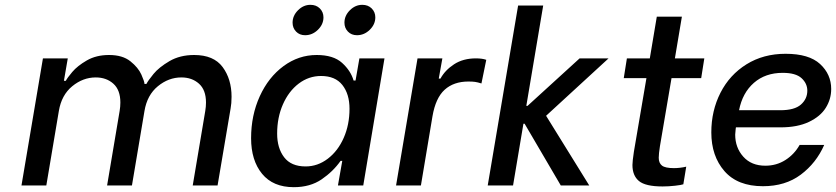

<svg xmlns="http://www.w3.org/2000/svg" viewBox="-20 -769 3466 796"><path d="M158 -527H261L245 -434H253Q258 -445 279.5 -470.5Q301 -496 340 -518.5Q379 -541 432 -541Q488 -541 520.5 -515Q553 -489 566 -460Q579 -431 579 -421H587Q594 -435 616.5 -462.5Q639 -490 682.5 -515.5Q726 -541 785 -541Q866 -541 903 -491Q940 -441 940 -368Q940 -340 936 -319L882 0H779L831 -309Q834 -327 834 -344Q834 -396 805 -422Q776 -448 732 -448Q679 -448 634.5 -411.5Q590 -375 579 -309L527 0H424L476 -309Q479 -327 479 -344Q479 -396 450 -422Q421 -448 377 -448Q324 -448 279.5 -411.5Q235 -375 224 -309L172 0H69Z M1021 -196Q1021 -291 1057 -370Q1093 -449 1155.5 -495Q1218 -541 1293 -541Q1362 -541 1398 -508.5Q1434 -476 1446 -435H1454L1470 -527H1574L1486 0H1381L1399 -102H1392Q1361 -58 1313.5 -25.5Q1266 7 1198 7Q1112 7 1066.5 -48.5Q1021 -104 1021 -196ZM1429 -318Q1429 -379 1399.5 -416.5Q1370 -454 1311 -454Q1260 -454 1218.5 -422.5Q1177 -391 1153 -336.5Q1129 -282 1129 -215Q1129 -155 1158 -117Q1187 -79 1247 -79Q1297 -79 1339 -111Q1381 -143 1405 -197.5Q1429 -252 1429 -318ZM1408 -675Q1408 -704 1430.5 -726.5Q1453 -749 1482 -749Q1506 -749 1521 -734Q1536 -719 1536 -697Q1536 -668 1513 -645.5Q1490 -623 1460 -623Q1437 -623 1422.5 -638Q1408 -653 1408 -675ZM1193 -675Q1193 -704 1215.5 -726.5Q1238 -749 1267 -749Q1291 -749 1306 -734Q1321 -719 1321 -697Q1321 -668 1298 -645.5Q1275 -623 1245 -623Q1222 -623 1207.5 -638Q1193 -653 1193 -675Z M1711 -527H1814L1799 -443H1806Q1825 -478 1862.5 -502.5Q1900 -527 1953 -527Q1979 -527 1996 -521L1976 -423Q1960 -428 1949.5 -429.5Q1939 -431 1922 -431Q1861 -431 1823.5 -397Q1786 -363 1773 -287L1725 0H1622Z M2128 -746H2232L2162 -330H2167L2383 -527H2503L2244 -289L2423 0H2305L2155 -256H2150L2107 0H2002Z M2716 -163Q2711 -131 2711 -115Q2711 -93 2724.5 -82.5Q2738 -72 2774 -72Q2799 -72 2825 -78L2813 -5Q2805 -2 2778.5 1Q2752 4 2727 4Q2656 4 2629 -18.5Q2602 -41 2602 -85Q2602 -100 2608 -140L2660 -445H2566L2579 -527H2674L2703 -700H2807L2778 -527H2900L2887 -445H2764Z M2929 -220Q2929 -310 2967 -384.5Q3005 -459 3075 -502.5Q3145 -546 3237 -546Q3334 -546 3380 -503.5Q3426 -461 3426 -400Q3426 -358 3403.5 -322Q3381 -286 3333.5 -263.5Q3286 -241 3216 -241H3031L3030 -234Q3028 -218 3028 -211Q3028 -157 3061.5 -119.5Q3095 -82 3153 -82Q3199 -82 3236 -105.5Q3273 -129 3295 -168H3397Q3364 -93 3300 -45Q3236 3 3143 3Q3038 3 2983.5 -59.5Q2929 -122 2929 -220ZM3215 -312Q3274 -312 3300.5 -335.5Q3327 -359 3327 -393Q3327 -423 3303 -445Q3279 -467 3225 -467Q3153 -467 3105.5 -425.5Q3058 -384 3044 -312Z"/></svg>

Font: Be Vietnam Medium
Style: Italic
Weight: 500
Italic angle: -9.444°
Designer: Gabriel Lam
Foundry: TypeRant
Version: Version 3.000